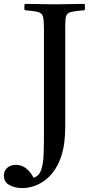

<svg xmlns="http://www.w3.org/2000/svg" viewBox="-110 -721 459 983"><path d="M3 242Q-32 242 -61 227Q-90 212 -90 178Q-90 152 -72 137.5Q-54 123 -28 123Q0 123 23 140.5Q46 158 62 189Q89 181 100 151Q111 121 113 75.5Q115 30 115 -26V-576Q115 -618 110 -636Q105 -654 84.5 -659.5Q64 -665 16 -669Q13 -684 16 -701Q36 -701 64.5 -700.5Q93 -700 122 -699.5Q151 -699 171 -699Q192 -699 220 -699.5Q248 -700 275.5 -700.5Q303 -701 324 -701Q326 -686 324 -669Q276 -665 255 -660Q234 -655 229 -640Q224 -625 224 -589V-74Q224 8 208 65Q192 122 160 163Q129 202 88 222Q47 242 3 242Z"/></svg>

Font: Tiro Devanagari Hindi
Style: Regular
Weight: 400
Designer: Devanagari: John Hudson & Fiona Ross. Latin: John Hudson.
Foundry: Tiro Typeworks Ltd.
Version: Version 1.52